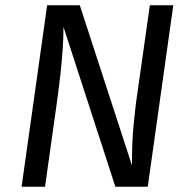

<svg xmlns="http://www.w3.org/2000/svg" viewBox="-20 -709 717 729"><path d="M549 -689H638L541 0H418L221 -607Q221 -565 218 -521.5Q215 -478 209.5 -427.5Q204 -377 195 -313L151 0H62L159 -689H283L481 -81Q481 -127 482.5 -164Q484 -201 487.5 -237.5Q491 -274 496 -316Z"/></svg>

Font: Fira Sans Variable
Style: Italic
Weight: 397
Italic angle: -8°
Designer: Carrois Corporate & Edenspiekermann AG
Foundry: Carrois Corporate GbR & Edenspiekermann AG
Version: Version 4.202